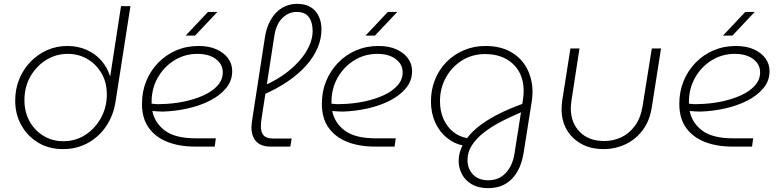

<svg xmlns="http://www.w3.org/2000/svg" viewBox="-20 -762 4059 998"><path d="M307 13Q234 13 178.5 -20.5Q123 -54 91 -111Q59 -168 59 -239Q59 -299 80 -350.5Q101 -402 138 -440.5Q175 -479 224 -501Q273 -523 330 -523Q385 -523 430 -503Q475 -483 506 -448Q537 -413 552 -366H553L609 -730H658L581 -236Q570 -163 532.5 -107Q495 -51 437 -19Q379 13 307 13ZM309 -28Q371 -28 420.5 -59Q470 -90 501 -142.5Q532 -195 535 -258Q538 -324 511.5 -374Q485 -424 438 -453Q391 -482 332 -482Q271 -482 219.5 -450Q168 -418 137.5 -363.5Q107 -309 107 -241Q107 -181 133 -133Q159 -85 205 -56.5Q251 -28 309 -28Z M995 0Q912 0 850 -24.5Q788 -49 753 -98Q718 -147 718 -222Q718 -286 740 -340Q762 -394 802 -435.5Q842 -477 895.5 -500Q949 -523 1012 -523Q1067 -523 1105.5 -505.5Q1144 -488 1165.5 -459Q1187 -430 1187 -392Q1187 -342 1155 -303.5Q1123 -265 1070.5 -238.5Q1018 -212 954.5 -198Q891 -184 827 -182Q813 -182 799 -183Q785 -184 772 -185Q784 -123 837.5 -83Q891 -43 998 -43H1102L1096 0ZM768 -223Q779 -222 791.5 -221Q804 -220 816 -221Q878 -222 936 -234Q994 -246 1039.5 -267Q1085 -288 1111.5 -318Q1138 -348 1138 -386Q1138 -428 1102 -455Q1066 -482 1006 -482Q940 -482 885.5 -448Q831 -414 799 -356.5Q767 -299 768 -227Q768 -226 768 -225.5Q768 -225 768 -223ZM945 -577 1061 -700H1110L994 -577Z M1386 0Q1337 0 1312 -26.5Q1287 -53 1287 -101Q1287 -110 1288.5 -120Q1290 -130 1291 -140L1357 -568Q1363 -608 1378 -640.5Q1393 -673 1414.5 -695.5Q1436 -718 1464 -730Q1492 -742 1525 -742Q1568 -742 1595.5 -724.5Q1623 -707 1637 -677Q1651 -647 1651 -610Q1651 -561 1631 -513.5Q1611 -466 1572 -422Q1533 -378 1476 -339Q1419 -300 1347 -269L1345 -314Q1422 -346 1480.5 -393Q1539 -440 1572 -494.5Q1605 -549 1605 -601Q1605 -646 1585.5 -673Q1566 -700 1521 -700Q1480 -700 1447 -667.5Q1414 -635 1405 -569L1340 -149Q1338 -137 1337 -126.5Q1336 -116 1336 -106Q1336 -74 1350.5 -58Q1365 -42 1400 -42H1496L1489 0Z M1930 0Q1847 0 1785 -24.5Q1723 -49 1688 -98Q1653 -147 1653 -222Q1653 -286 1675 -340Q1697 -394 1737 -435.5Q1777 -477 1830.5 -500Q1884 -523 1947 -523Q2002 -523 2040.5 -505.5Q2079 -488 2100.5 -459Q2122 -430 2122 -392Q2122 -342 2090 -303.5Q2058 -265 2005.5 -238.5Q1953 -212 1889.5 -198Q1826 -184 1762 -182Q1748 -182 1734 -183Q1720 -184 1707 -185Q1719 -123 1772.5 -83Q1826 -43 1933 -43H2037L2031 0ZM1703 -223Q1714 -222 1726.5 -221Q1739 -220 1751 -221Q1813 -222 1871 -234Q1929 -246 1974.5 -267Q2020 -288 2046.5 -318Q2073 -348 2073 -386Q2073 -428 2037 -455Q2001 -482 1941 -482Q1875 -482 1820.5 -448Q1766 -414 1734 -356.5Q1702 -299 1703 -227Q1703 -226 1703 -225.5Q1703 -225 1703 -223ZM1880 -577 1996 -700H2045L1929 -577Z M2517 216Q2467 216 2432.5 196Q2398 176 2381 143Q2364 110 2364 75Q2364 54 2369.5 32Q2375 10 2385 -6Q2341 -15 2303 -45.5Q2265 -76 2242.5 -125Q2220 -174 2220 -235Q2220 -296 2241.5 -349Q2263 -402 2302 -441Q2341 -480 2392.5 -501.5Q2444 -523 2503 -523Q2583 -523 2638 -490.5Q2693 -458 2720.5 -403.5Q2748 -349 2748 -284Q2748 -273 2747 -260.5Q2746 -248 2744 -235L2702 31Q2693 89 2669 130.5Q2645 172 2607 194Q2569 216 2517 216ZM2518 175Q2573 175 2608.5 137.5Q2644 100 2654 38L2688 -178Q2672 -171 2639.5 -156.5Q2607 -142 2567.5 -120.5Q2528 -99 2492 -70.5Q2456 -42 2433 -7Q2410 28 2410 70Q2410 115 2438.5 145Q2467 175 2518 175ZM2408 -44Q2443 -92 2514 -137Q2585 -182 2695 -222L2698 -243Q2700 -255 2701 -266Q2702 -277 2702 -288Q2702 -348 2677 -391Q2652 -434 2607 -457.5Q2562 -481 2502 -481Q2434 -481 2381 -447.5Q2328 -414 2297.5 -358.5Q2267 -303 2267 -236Q2267 -184 2285.5 -143Q2304 -102 2336 -76.5Q2368 -51 2408 -44Z M3416 -510 3368 -205Q3357 -133 3320 -84.5Q3283 -36 3230 -11.5Q3177 13 3118 13Q3050 13 3001 -14.5Q2952 -42 2925.5 -88.5Q2899 -135 2899 -195Q2899 -205 2900 -216Q2901 -227 2902 -237L2945 -510H2992L2950 -236Q2949 -227 2948 -217.5Q2947 -208 2947 -199Q2947 -124 2993.5 -76.5Q3040 -29 3121 -29Q3167 -29 3208.5 -48Q3250 -67 3280 -107.5Q3310 -148 3320 -210L3368 -510Z M3788 0Q3705 0 3643 -24.5Q3581 -49 3546 -98Q3511 -147 3511 -222Q3511 -286 3533 -340Q3555 -394 3595 -435.5Q3635 -477 3688.5 -500Q3742 -523 3805 -523Q3860 -523 3898.5 -505.5Q3937 -488 3958.5 -459Q3980 -430 3980 -392Q3980 -342 3948 -303.5Q3916 -265 3863.5 -238.5Q3811 -212 3747.5 -198Q3684 -184 3620 -182Q3606 -182 3592 -183Q3578 -184 3565 -185Q3577 -123 3630.5 -83Q3684 -43 3791 -43H3895L3889 0ZM3561 -223Q3572 -222 3584.5 -221Q3597 -220 3609 -221Q3671 -222 3729 -234Q3787 -246 3832.5 -267Q3878 -288 3904.5 -318Q3931 -348 3931 -386Q3931 -428 3895 -455Q3859 -482 3799 -482Q3733 -482 3678.5 -448Q3624 -414 3592 -356.5Q3560 -299 3561 -227Q3561 -226 3561 -225.5Q3561 -225 3561 -223ZM3738 -577 3854 -700H3903L3787 -577Z"/></svg>

Font: MuseoModerno Thin ExtraLight
Style: Italic
Weight: 250
Italic angle: -9°
Version: Version 1.003